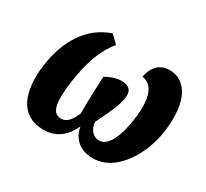

<svg xmlns="http://www.w3.org/2000/svg" viewBox="-119 -738 994 926"><g transform="rotate(30 378.0 -275.0)"><path d="M56 -262C34 -101 81 10 209 10C284 10 329 -33 357 -93C367 -33 410 10 485 10C617 10 702 -146 720 -272C747 -470 676 -544 595 -544C536 -544 507 -505 496 -451C544 -445 585 -398 565 -256C546 -120 505 -79 467 -79C438 -79 409 -106 407 -148C453 -242 466 -272 474 -311C486 -366 459 -383 419 -383C390 -383 357 -371 333 -356C331 -317 327 -240 327 -148C312 -113 293 -79 256 -79C200 -79 197 -151 211 -256C227 -368 253 -450 309 -519L268 -560C149 -521 77 -410 56 -262Z"/></g></svg>

Font: Noto Serif ExtraCondensed Black
Style: Italic
Weight: 900
Width: 2
Italic angle: -12°
Designer: Monotype Design Team
Foundry: Monotype Imaging Inc.
Version: Version 2.014